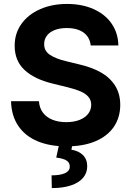

<svg xmlns="http://www.w3.org/2000/svg" viewBox="-20 -737 670 980"><path d="M321 -593.9Q284.8 -593.9 258.8 -583.5Q232.7 -573.2 219.2 -554.8Q205.6 -536.4 205.4 -513Q204.6 -477.3 234.8 -457.1Q265.1 -436.9 318.4 -424.4L382.1 -408.9Q447.1 -394 493.7 -368.1Q540.3 -342.2 567 -300.6Q593.6 -259.1 593.8 -201.7Q593.6 -137.3 561 -89.5Q528.3 -41.8 466.8 -15.9Q405.2 10.1 320 10.1Q234.2 10.1 171.4 -16.2Q108.6 -42.5 73.5 -94.2Q38.3 -145.9 36.3 -220.4H178.8Q181.1 -185.6 199.4 -161.7Q217.6 -137.8 248.1 -125.7Q278.6 -113.5 318.4 -113.5Q356.4 -113.5 385.4 -124.7Q414.3 -135.9 429.9 -155.9Q445.4 -176 445.6 -202.3Q445.4 -225.7 431.7 -242.2Q418 -258.6 391.9 -270.1Q365.9 -281.6 324.6 -291.7L247.2 -310.8Q154.2 -333.5 104.4 -380.6Q54.7 -427.7 54.9 -503.4Q54.7 -566.3 89.2 -614.7Q123.8 -663.2 184.5 -690Q245.2 -716.9 322.2 -716.9Q399.5 -716.9 458.7 -690.1Q517.9 -663.4 550.5 -615.3Q583.2 -567.1 584.1 -504.8H443Q440.2 -532.9 425 -552.9Q409.9 -573 383.4 -583.4Q356.8 -593.9 321 -593.9ZM350 -2.8 344.5 27.2Q381 32.8 403 54.3Q425 75.9 425.2 111Q425.4 145.1 404.2 170.4Q383.1 195.6 342.1 209.4Q301.1 223.1 244.4 223.1L243.2 158Q287.1 158 311.2 147.2Q335.3 136.4 336.1 114.6Q336.5 100.6 329.3 91.2Q322 81.8 306.7 76Q291.4 70.1 267 67.3L282.3 -2.8Z"/></svg>

Font: Pretendard Variable
Style: Regular
Weight: 400
Designer: Base glyphs from Inter by Rasmus Andersson; Hangul glyphs from Noto Sans CJK(Source Han Sans) by Jang Soo-young and Kang
Foundry: Kil Hyung-jin
Version: Version 1.100;FEAKit 1.0